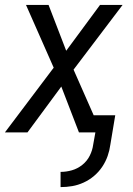

<svg xmlns="http://www.w3.org/2000/svg" viewBox="-23 -540 543 783"><path d="M224 223V161Q247 161 270 154.5Q293 148 312.5 132.5Q332 117 343 95Q354 73 357 50L366 0H299L227 -187L89 0H-3L196 -264L83 -520H175L247 -333L385 -520H477L277 -256L359 -70H447L427 50Q424 73 416 96Q408 119 394 140Q380 161 360.5 177.5Q341 194 318 204.5Q295 215 271.5 219Q248 223 224 223Z"/></svg>

Font: Iosevka Fixed
Style: Italic
Weight: 400
Italic angle: -9°
Monospace: yes
Designer: Belleve Invis
Foundry: Belleve Invis
Version: Version 33.2.4